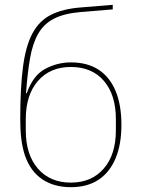

<svg xmlns="http://www.w3.org/2000/svg" viewBox="-20 -765 584 797"><path d="M274 12Q204 12 155 -21Q106 -54 83 -121Q73 -152 68.5 -188.5Q64 -225 64 -270Q64 -401 75.5 -488Q87 -575 115 -627Q143 -679 191.5 -703.5Q240 -728 314 -734L448 -745V-726L314 -715Q245 -709 203 -687Q161 -665 138 -624Q115 -583 104.5 -522Q94 -461 88 -378H91Q117 -452 167.5 -479Q218 -506 274 -506Q343 -506 389.5 -475.5Q436 -445 460 -387Q484 -329 484 -247Q484 -165 459.5 -107Q435 -49 388.5 -18.5Q342 12 274 12ZM274 -7Q360 -7 410.5 -65Q461 -123 461 -224V-270Q461 -371 411.5 -429Q362 -487 274 -487Q188 -487 137.5 -429Q87 -371 87 -270V-224Q87 -123 137.5 -65Q188 -7 274 -7Z"/></svg>

Font: IBM Plex Sans Thin
Style: Regular
Weight: 250
Designer: Mike Abbink, Paul van der Laan, Pieter van Rosmalen
Foundry: Bold Monday
Version: Version 3.201